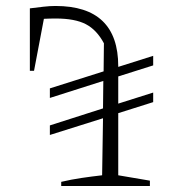

<svg xmlns="http://www.w3.org/2000/svg" viewBox="-20 -623 612 643"><path d="M147 -171V-203L325 -260L326 -352L147 -295V-327L327 -384L328 -478Q304 -523 267.5 -542Q231 -561 167 -561Q147 -561 127 -560L94 -386H80V-595Q104 -598 125.5 -600.5Q147 -603 166 -603Q376 -603 376 -401V-399L493 -436V-404L376 -367V-276L493 -313V-281L376 -244V-36L482 -18V0H185V-14Q219 -22 253 -27Q287 -32 322 -36L325 -227Z"/></svg>

Font: Piazzolla ExtraLight
Style: Regular
Weight: 200
Designer: Juan Pablo del Peral
Foundry: Huerta Tipografica
Version: Version 1.330